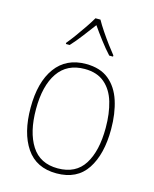

<svg xmlns="http://www.w3.org/2000/svg" viewBox="-116 -841 744 928"><g transform="rotate(15 256.0 -376.5)"><path d="M457 -264Q457 -139 408 -64.5Q359 10 256 10Q155 10 104.5 -64.5Q54 -139 54 -265Q54 -393 107 -465.5Q160 -538 259 -538Q330 -538 373.5 -502.5Q417 -467 437 -405Q457 -343 457 -264ZM81 -265Q81 -150 124 -82.5Q167 -15 256 -15Q346 -15 388 -81.5Q430 -148 430 -264Q430 -336 413.5 -392Q397 -448 359 -480.5Q321 -513 259 -513Q171 -513 126 -447.5Q81 -382 81 -265ZM270 -763Q282 -741 301.5 -712Q321 -683 341 -656Q361 -629 375 -612V-606H356Q331 -633 304.5 -668Q278 -703 258 -732Q237 -704 210 -668.5Q183 -633 158 -606H139V-612Q155 -631 175 -658.5Q195 -686 214 -714Q233 -742 245 -763Z"/></g></svg>

Font: Noto Sans Lao Looped SemiCondensed Thin
Style: Regular
Weight: 100
Width: 4
Designer: Mark Frömberg, Ben Mitchell
Foundry: The Fontpad Ltd
Version: Version 1.002; ttfautohint (v1.8.4.7-5d5b)